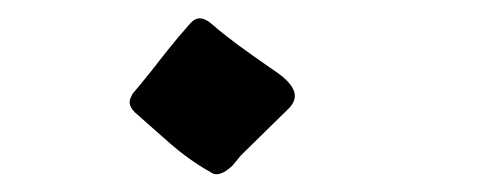

<svg xmlns="http://www.w3.org/2000/svg" viewBox="-20 -181 540 214"><path d="M221.2 13.2Q229 13.2 239.3 3.4L248.5 -7.8L300.8 -59.1Q308.6 -66.4 308.6 -74.2Q308.6 -87.4 284.7 -103Q236.3 -136.2 217.8 -152.8Q209 -160.6 202.6 -160.6Q197.3 -160.6 192.4 -155.3Q179.2 -140.6 166 -124Q144 -95.7 136.5 -86.9Q128.9 -78.1 127.9 -76.7Q127 -75.2 126.5 -73.7Q124.5 -70.3 124.5 -67.4Q124.5 -61.5 130.4 -55.7L168 -22.5Q190.9 -2.4 214.4 10.7Q217.8 13.2 221.2 13.2Z"/></svg>

Font: Bakudai
Style: Light
Weight: 300
Version: Version 1.48